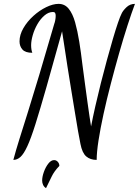

<svg xmlns="http://www.w3.org/2000/svg" viewBox="-20 -740 718 993"><path d="M49 87Q62 38 80.5 -21Q99 -80 124.5 -161Q150 -242 183.5 -354Q217 -466 261 -618Q263 -622 265.5 -634.5Q268 -647 268 -658Q268 -668 265 -673Q262 -678 254 -678Q231 -678 210 -660Q189 -642 173.5 -615Q158 -588 149.5 -558.5Q141 -529 141 -506Q141 -484 147 -467Q111 -467 96 -484Q81 -501 81 -526Q81 -560 101 -594.5Q121 -629 152.5 -657.5Q184 -686 219 -703Q254 -720 283 -720Q315 -720 335.5 -694.5Q356 -669 368.5 -624.5Q381 -580 390 -524Q399 -468 406 -408Q414 -348 420.5 -299Q427 -250 432.5 -211Q438 -172 442.5 -141Q447 -110 451 -86Q460 -133 473 -190.5Q486 -248 501.5 -309.5Q517 -371 533 -429.5Q549 -488 563.5 -537.5Q578 -587 590 -622Q602 -657 609 -670Q615 -684 633.5 -702Q652 -720 678 -720Q661 -675 639.5 -608.5Q618 -542 596 -464.5Q574 -387 553 -306.5Q532 -226 515.5 -150.5Q499 -75 489.5 -13.5Q480 48 480 87Q447 87 426 69Q405 51 396 4Q391 -19 383.5 -62.5Q376 -106 367 -161.5Q358 -217 348 -277.5Q338 -338 329 -395.5Q320 -453 313 -500.5Q306 -548 301 -578Q254 -408 220.5 -290.5Q187 -173 163.5 -98.5Q140 -24 121.5 16Q103 56 86 71.5Q69 87 49 87ZM218 233Q208 227 203 216.5Q198 206 198 194Q198 174 207 149Q216 124 230 106Q244 88 260 88Q271 88 279 97Q287 106 287 118Q260 146 247 173.5Q234 201 218 233Z"/></svg>

Font: Dancing Script Medium
Style: Regular
Weight: 500
Designer: Pablo Impallari
Foundry: Pablo Impallari
Version: Version 2.000